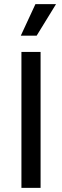

<svg xmlns="http://www.w3.org/2000/svg" viewBox="-20 -912 302 932"><path d="M84 0V-660H177V0ZM158 -739H81L152 -892H252Z"/></svg>

Font: Bricolage Grotesque 18pt
Style: Regular
Weight: 400
Version: Version 1.001;gftools[0.9.33.dev8+g029e19f]